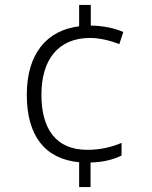

<svg xmlns="http://www.w3.org/2000/svg" viewBox="-20 -744 611 774"><path d="M346 -641V-724H299V-638C169 -622 88 -528 88 -362C88 -197 161 -103 299 -90V10H345V-89C397 -90 437 -101 470 -117V-168C430 -151 385 -140 332 -140C205 -140 147 -225 147 -362C147 -505 216 -591 343 -591C380 -591 424 -581 461 -566L477 -615C440 -631 397 -640 346 -641Z"/></svg>

Font: Noto Sans Gujarati UI Light
Style: Regular
Weight: 300
Designer: Jelle Bosma - Monotype Design Team, Universal Thirst
Foundry: Monotype Imaging Inc.
Version: Version 2.106